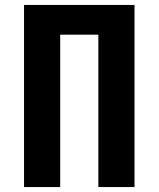

<svg xmlns="http://www.w3.org/2000/svg" viewBox="-20 -755 640 775"><path d="M77 0V-735H523V0H377V-615H223V0Z"/></svg>

Font: Iosevka Aile Heavy
Style: Regular
Weight: 900
Designer: Belleve Invis
Foundry: Belleve Invis
Version: Version 31.1.0; ttfautohint (v1.8.4)